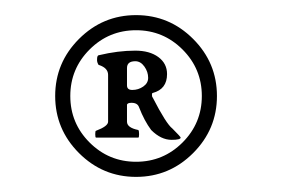

<svg xmlns="http://www.w3.org/2000/svg" viewBox="-20 -670 377 254"><path d="M107 -488Q106 -488 106 -492.5Q106 -497 107 -497Q123 -503 123 -509V-571Q123 -580 111 -584Q110 -584 109 -587Q108 -590 108.5 -593.5Q109 -597 111 -597Q136 -603 159 -603Q178 -603 189.5 -594.5Q201 -586 201 -572Q201 -552 182 -547Q181 -547 181 -544.5Q181 -542 182 -541Q200 -506 208 -500Q219 -489 219 -488Q219 -485 207 -485Q193 -485 180 -498Q171 -510 164 -528Q162 -534 154 -534Q148 -534 148 -531V-509Q148 -501 163 -498Q164 -497 164 -492.5Q164 -488 163 -488ZM176 -567Q176 -575 171 -582Q166 -589 159 -589Q148 -589 148 -580V-557Q148 -551 155 -551Q163 -551 169.5 -555.5Q176 -560 176 -567ZM84.5 -618.5Q116 -650 160 -650Q204 -650 235.5 -618.5Q267 -587 267 -543Q267 -499 235.5 -467.5Q204 -436 160 -436Q116 -436 84.5 -467.5Q53 -499 53 -543Q53 -587 84.5 -618.5ZM221.5 -604.5Q196 -630 160 -630Q124 -630 98.5 -604.5Q73 -579 73 -543Q73 -507 98.5 -481.5Q124 -456 160 -456Q196 -456 221.5 -481.5Q247 -507 247 -543Q247 -579 221.5 -604.5Z"/></svg>

Font: EB Garamond 12 All SC
Style: AllSC
Weight: 400
Version: Version 0.016 ; ttfautohint (v0.97) -l 8 -r 50 -G 200 -x 0 -